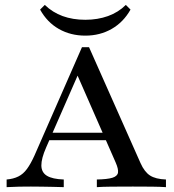

<svg xmlns="http://www.w3.org/2000/svg" viewBox="-20 -771 715 791"><path d="M7.3 0V-31.5Q35.5 -33.9 55.6 -44Q75.8 -54 91.1 -75Q106.5 -96 121.8 -129.8L317.7 -576.6H346.8L558.9 -99.2Q575 -62.9 598 -48Q621 -33.1 663.7 -31.5V0Q641.1 -1.6 606.5 -2Q571.8 -2.4 527.4 -2.4Q475.8 -2.4 437.9 -2Q400 -1.6 379 0V-31.5Q422.6 -32.3 443.1 -38.7Q463.7 -45.2 466.1 -59.7Q468.5 -74.2 456.5 -101.6L293.5 -473.4L309.7 -482.3L170.2 -163.7Q150 -117.7 150.4 -89.1Q150.8 -60.5 173.4 -46.8Q196 -33.1 242.7 -31.5V0Q220.2 -0.8 197.6 -1.2Q175 -1.6 152.4 -2Q129.8 -2.4 107.3 -2.4Q83.1 -2.4 59.7 -2Q36.3 -1.6 7.3 0ZM165.3 -193.5 179 -224.2H446L458.1 -193.5ZM331.5 -624.2Q271 -624.2 222.6 -651.6Q174.2 -679 145.2 -731.5L164.5 -750.8Q196 -720.2 237.9 -704.8Q279.8 -689.5 331.5 -689.5Q382.3 -689.5 425 -704.8Q467.7 -720.2 498.4 -750.8L517.7 -731.5Q488.7 -679.8 440.3 -652Q391.9 -624.2 331.5 -624.2Z"/></svg>

Font: Playfair 12pt Medium
Style: Regular
Weight: 500
Designer: Claus Eggers Sørensen
Foundry: Claus Eggers Sørensen
Version: Version 2.000;gftools[0.9.28]